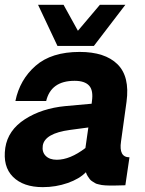

<svg xmlns="http://www.w3.org/2000/svg" viewBox="-22 -770 601 798"><path d="M216.8 -579.1 136.2 -750H242.2L301.8 -642.1L393.1 -750H499L368.2 -579.1ZM155.8 7.8Q74.7 7.8 31.7 -35.2Q-11.2 -78.1 0 -155.8Q11.2 -229 81.5 -274.4Q151.9 -319.8 250 -329.1L358.9 -338.9L359.9 -348.1Q366.7 -394 348.4 -414.1Q330.1 -434.1 288.1 -434.1Q189.9 -434.1 169.9 -350.1H42Q60.1 -439 126 -496.6Q191.9 -554.2 309.1 -554.2Q414.1 -554.2 466.1 -503.2Q518.1 -452.1 503.9 -347.2Q500 -319.3 492.4 -264.2Q484.9 -209 481 -182.1Q471.2 -116.2 516.1 -116.2L499 0Q494.1 0 480.5 0.5Q466.8 1 459 1Q458 1 445.6 1Q433.1 1 429.9 1Q426.8 1 415.8 0.5Q404.8 0 400.9 -1Q397 -2 387.5 -3.9Q377.9 -5.9 374 -8.5Q370.1 -11.2 362.5 -15.6Q355 -20 351.1 -25.4Q347.2 -30.8 342.5 -37.8Q337.9 -44.9 335 -54.2Q308.1 -26.4 259 -9.3Q210 7.8 155.8 7.8ZM213.9 -106Q269 -106 333 -154.8L345.2 -240.2L269 -230Q164.1 -215.8 155.8 -165Q151.9 -138.2 168 -122.1Q184.1 -106 213.9 -106Z"/></svg>

Font: Oakes Grotesk
Style: Bold Italic
Weight: 700
Designer: Samuel Oakes
Foundry: Samuel Oakes
Version: Version 1.0 | wf-rip DC20170320